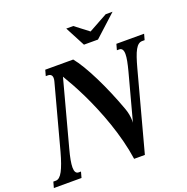

<svg xmlns="http://www.w3.org/2000/svg" viewBox="-198 -1059 1174 1204"><g transform="rotate(-20 389.5 -456.5)"><path d="M493.2 0Q483.9 -64 467.5 -127.2Q451.2 -190.4 430.4 -250.7Q409.7 -311 386.2 -367.2Q362.8 -423.3 338.9 -472.7Q314.9 -522 292 -563.7Q269 -605.5 250 -636.7L132.8 -199.2Q111.3 -120.1 111.3 -81.1Q111.3 -39.1 137.7 -39.1H152.8L142.1 0H-42.5L-31.7 -39.1H-14.6Q10.3 -39.1 31.5 -79.1Q52.7 -119.1 74.7 -199.7L189 -626Q192.4 -637.7 192.4 -647.9Q192.4 -662.6 184.8 -669.7Q177.2 -676.8 164.6 -676.8H149.9L160.6 -715.8H347.2Q370.1 -688 395.8 -645Q421.4 -602.1 447.8 -549.1Q474.1 -496.1 499.8 -435.8Q525.4 -375.5 548.3 -312.5Q555.7 -292 559.6 -271.5Q563.5 -251 564 -228.5Q564 -225.1 563.7 -221.9Q563.5 -218.8 563.5 -215.3L647 -526.4Q656.7 -563.5 661.9 -590.6Q667 -617.7 667 -636.2Q667 -676.8 639.6 -676.8H624.5L635.3 -715.8H820.3L809.6 -676.8H792.5Q779.3 -676.8 768.1 -668.2Q756.8 -659.7 746.6 -641.4Q736.3 -623 726.6 -594.5Q716.8 -565.9 706.1 -525.9L564.9 0ZM509.8 -843.8 635.7 -913.1H681.6L536.1 -780.3H442.4L372.6 -913.1H419.4Z"/></g></svg>

Font: Arian AMU Serif
Style: Bold Italic
Weight: 700
Italic angle: -15°
Designer: Ruben Hakobyan (Tarumian)
Foundry: Ruben Hakobyan (Tarumian)
Version: Version 1.002